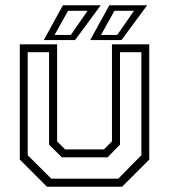

<svg xmlns="http://www.w3.org/2000/svg" viewBox="-20 -708 641 728"><path d="M158 0 55 -103V-540H196.5V-172L227 -141.5H374L404.5 -172V-540H546V-103L443 0ZM174.5 -30.5H428.5L516 -119.5V-510H435V-159.5L388 -111.5H214.5L166 -159.5V-510H85V-119.5ZM322 -556 394.5 -688H538L440.5 -556ZM187 -575.5H248.5L312 -667H238ZM146 -556 218.5 -688H362L264.5 -556ZM363 -575.5H424.5L488 -667H414Z"/></svg>

Font: Tourney Light
Style: Regular
Weight: 300
Version: Version 1.015